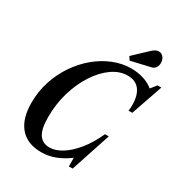

<svg xmlns="http://www.w3.org/2000/svg" viewBox="-219 -1115 1201 1277"><g transform="rotate(30 381.0 -476.0)"><path d="M283 10.5Q178 10.5 121.2 -54.8Q64.5 -120 64.5 -244Q64.5 -329 89.8 -407.5Q115 -486 159.8 -552.2Q204.5 -618.5 263.2 -667.8Q322 -717 389.8 -744.5Q457.5 -772 528 -772Q577 -772 621.5 -758.2Q666 -744.5 698 -717.5L733.5 -761.5H762.5L679 -519.5H650Q653.5 -537.5 653.5 -563Q653.5 -637.5 622.5 -678.2Q591.5 -719 530 -719Q468.5 -719 411 -678.2Q353.5 -637.5 307.8 -567.2Q262 -497 235.2 -406.5Q208.5 -316 208.5 -216Q208.5 -124 235.8 -84Q263 -44 316 -44Q361 -44 410.8 -74.8Q460.5 -105.5 508 -164Q555.5 -222.5 593 -305.5H622L521 0H492L491.5 -64.5H489.5Q444.5 -30.5 393 -10Q341.5 10.5 283 10.5ZM490 -811 473 -837 577 -935Q590 -947.5 602.8 -954.8Q615.5 -962 628.5 -962Q650 -962 664.2 -944.5Q678.5 -927 678.5 -901.5Q678.5 -880 668 -865Q657.5 -850 640.5 -846Z"/></g></svg>

Font: Libre Caslon Condensed Bold
Style: Italic
Weight: 700
Italic angle: -22.583°
Designer: Pablo Impallari, Rodrigo Fuenzalida, Katja Schimmel, Ertekin Erdin
Foundry: Pablo Impallari, Rodrigo Fuenzalida
Version: Version 2.000; ttfautohint (v1.8.4.7-5d5b);gftools[0.9.33]